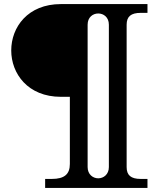

<svg xmlns="http://www.w3.org/2000/svg" viewBox="-20 -720 777 940"><path d="M201 200H702V156H669C621 156 600 138 600 98V-599C600 -639 621 -657 669 -657H702V-700H278C116 -700 35 -587 35 -473C35 -360 116 -246 278 -246H322V83C322 133 295 156 234 156H201ZM409 98V-599C409 -636 435 -654 461 -654C487 -654 513 -636 513 -599V98C513 134 487 153 461 153C435 153 409 134 409 98Z"/></svg>

Font: LT Superior Serif Medium
Style: Regular
Weight: 500
Designer: Daniel Lyons
Foundry: LyonsType
Version: Version 2.120;FEAKit 1.0